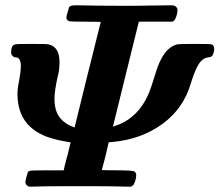

<svg xmlns="http://www.w3.org/2000/svg" viewBox="-20 -706 830 726"><path d="M40 -489Q32 -489 27 -495Q22 -500 22 -507Q22 -535 37 -538Q41 -540 99 -540Q158 -540 164 -538Q205 -529 205 -471Q205 -440 198 -416Q186 -362 186 -333Q186 -288 205 -263Q223 -238 262 -224L311 -423L361 -623Q342 -624 303 -624Q247 -624 241 -626Q231 -630 231 -640Q231 -645 235 -657Q240 -674 241 -678Q242 -682 249 -684Q253 -686 273 -686Q347 -684 457 -684Q508 -684 545 -685Q582 -686 626 -686Q640 -686 645 -681Q651 -676 651 -668Q651 -651 642 -633Q638 -626 631 -624H505L456 -426L407 -227L434 -237Q503 -267 539 -345Q550 -369 567 -425Q577 -459 588 -480Q612 -528 649 -538Q659 -540 717 -540Q775 -540 781 -538Q790 -534 790 -521Q790 -510 784 -497Q780 -490 767 -489Q754 -488 742 -477Q721 -456 701 -389Q673 -295 595 -238Q515 -179 404 -169L391 -168L379 -116Q365 -65 365 -63Q384 -62 422 -62Q484 -62 489 -57Q495 -52 495 -44Q495 -27 486 -9Q482 -3 474 0L427 -1Q407 -2 278 -2Q150 -2 131 -1L90 0Q76 -6 76 -17Q76 -23 79 -33Q84 -50 85 -54Q86 -58 93 -60Q97 -62 159 -62H221Q223 -74 230 -100Q237 -124 242 -147L247 -168H244Q242 -169 239 -169Q204 -175 194 -178Q46 -212 46 -351Q46 -371 53 -405Q59 -440 59 -454Q59 -489 40 -489Z"/></svg>

Font: KaTeX_Math
Style: Bold Italic
Weight: 700
Version: Version